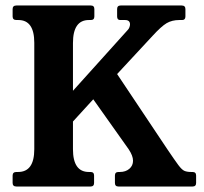

<svg xmlns="http://www.w3.org/2000/svg" viewBox="-20 -680 742 700"><path d="M682 -53Q695 -53 695 -40V-13Q695 0 682 0H412Q399 0 399 -13V-40Q399 -53 412 -53H417Q438 -53 451.5 -64.5Q465 -76 465 -94Q465 -112 449 -136L320 -318L246 -237V-136Q246 -53 304 -53H310Q323 -53 323 -40V-13Q323 0 310 0H40Q26 0 26 -13V-40Q26 -53 40 -53H46Q105 -53 105 -136V-524Q105 -607 47 -607H40Q26 -607 26 -620V-647Q26 -660 40 -660H311Q324 -660 324 -647V-620Q324 -607 311 -607H304Q246 -607 246 -523V-349L445 -570Q450 -575 452 -581Q454 -587 454 -591Q454 -607 436 -607H418Q407 -607 407 -620V-647Q407 -660 420 -660H642Q656 -660 656 -647V-620Q656 -607 644 -607H634Q607 -607 587.5 -595.5Q568 -584 536 -549L407 -410L590 -136Q617 -96 630 -78.5Q643 -61 652.5 -57Q662 -53 677 -53Z"/></svg>

Font: Young Serif
Style: Regular
Weight: 400
Designer: Bastien Sozeau
Foundry: NBR — Bastien Sozeau
Version: Version 3.004; ttfautohint (v1.8.4.7-5d5b);gftools[0.9.33]